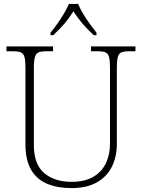

<svg xmlns="http://www.w3.org/2000/svg" viewBox="-20 -951 727 981"><path d="M345 10Q274 10 221 -12Q168 -34 139 -83.5Q110 -133 110 -214V-606Q110 -642 105 -660Q100 -678 86.5 -683.5Q73 -689 48 -689H13V-714H251V-689H215Q191 -689 177.5 -683.5Q164 -678 158.5 -660Q153 -642 153 -605V-210Q153 -112 205.5 -67Q258 -22 346 -22Q414 -22 457.5 -48Q501 -74 521.5 -118Q542 -162 542 -216V-606Q542 -642 537 -660Q532 -678 518.5 -683.5Q505 -689 481 -689H445V-714H672V-689H639Q614 -689 600.5 -683.5Q587 -678 582 -660Q577 -642 577 -605V-215Q577 -150 551.5 -99Q526 -48 474.5 -19Q423 10 345 10ZM238 -784Q254 -803 272.5 -829Q291 -855 307 -882Q323 -909 332 -931H379Q388 -909 404 -882Q420 -855 439 -829Q458 -803 473 -784V-771H459Q424 -804 401 -831Q378 -858 355 -893Q333 -858 310 -831Q287 -804 252 -771H238Z"/></svg>

Font: Noto Serif ExtraLight
Style: Regular
Weight: 200
Designer: Monotype Design Team
Foundry: Monotype Imaging Inc.
Version: Version 2.015; ttfautohint (v1.8.4.7-5d5b)